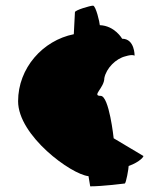

<svg xmlns="http://www.w3.org/2000/svg" viewBox="-20 -633 575 679"><path d="M44 -275C44 -153 232 -16 293 -10L299 26C343 26 421 16 421 16C426 16 435 -38 435 -46C475 -60 492 -82 486 -82L382 -144C382 -144 366 -294 336 -294C303 -294 349 -322 349 -357C356 -392 390 -426 424 -434C450 -442 456 -436 456 -436C456 -436 457 -496 412 -496C412 -496 386 -542 333 -544C333 -552 319 -613 309 -613C299 -613 245 -597 245 -590L241 -512C131 -490 44 -392 44 -275Z"/></svg>

Font: Ampere
Style: Ext
Weight: 400
Version: Version 1